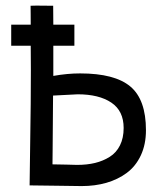

<svg xmlns="http://www.w3.org/2000/svg" viewBox="-20 -645 558 668"><path d="M86.4 -625Q86.9 -625 94 -625.2Q101.1 -625.5 106.9 -625.5Q118.2 -625.5 139.6 -625.2Q161.1 -625 165 -625Q165.5 -602.5 165.5 -559.1H238.8V-485.8H165.5V-380.9Q214.4 -389.6 258.8 -389.6Q378.9 -389.6 433.3 -344.2Q487.8 -298.8 487.8 -191.9Q487.8 -142.6 470 -104.5Q452.1 -66.4 421.1 -43.5Q390.1 -20.5 350.3 -9Q310.5 2.4 264.2 2.4Q242.2 2.4 177.5 1.2Q112.8 0 83 0Q83 -33.7 85.2 -159.4Q87.4 -285.2 87.4 -400.4Q87.4 -409.2 87.2 -438.2Q86.9 -467.3 86.9 -485.8H19V-559.1H86.9Q86.9 -574.2 86.7 -596.7Q86.4 -619.1 86.4 -625ZM250.5 -316.9 164.6 -312.5Q164.1 -267.1 163.8 -210.9Q163.6 -154.8 163.1 -122.1Q162.6 -89.4 162.6 -73.2Q190.9 -73.2 211.4 -72.3Q231.9 -71.3 248 -71.3Q282.7 -71.3 310.8 -78.1Q338.9 -85 361.8 -99.4Q384.8 -113.8 397.5 -139.4Q410.2 -165 410.2 -199.7Q410.2 -259.3 367.2 -288.1Q324.2 -316.9 250.5 -316.9Z"/></svg>

Font: FantasqueSansM Nerd Font
Style: Regular
Weight: 400
Monospace: yes
Designer: Jany Belluz
Version: Version 1.8.0 ; ttfautohint (v1.8.2);Nerd Fonts 3.4.0